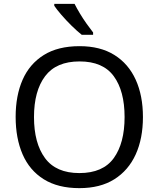

<svg xmlns="http://www.w3.org/2000/svg" viewBox="-20 -964 821 994"><path d="M720 -358Q720 -247 682.5 -164.5Q645 -82 572 -36Q499 10 391 10Q280 10 206.5 -36Q133 -82 97 -165Q61 -248 61 -359Q61 -469 97 -551Q133 -633 206.5 -679Q280 -725 392 -725Q499 -725 572 -679.5Q645 -634 682.5 -551.5Q720 -469 720 -358ZM156 -358Q156 -223 213 -145.5Q270 -68 391 -68Q513 -68 569 -145.5Q625 -223 625 -358Q625 -493 569 -569.5Q513 -646 392 -646Q271 -646 213.5 -569.5Q156 -493 156 -358ZM366 -944Q377 -922 393.5 -894.5Q410 -867 428.5 -841Q447 -815 462 -796V-784H403Q380 -802 351 -830.5Q322 -859 297.5 -887.5Q273 -916 261 -934V-944Z"/></svg>

Font: Noto Kufi Arabic
Style: Regular
Weight: 400
Designer: Monotype Design Team, David Williams, Khaled Hosny
Foundry: Google LLC
Version: Version 2.109; ttfautohint (v1.8.4.7-5d5b)